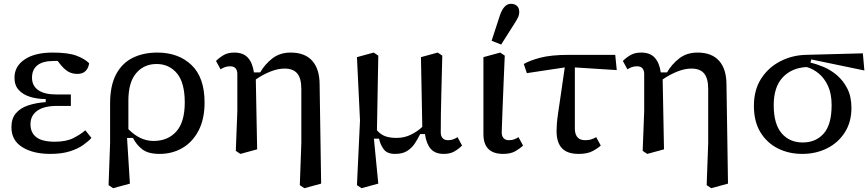

<svg xmlns="http://www.w3.org/2000/svg" viewBox="-20 -796 4558 1008"><path d="M244 12Q154 12 97 -23.5Q40 -59 40 -128Q40 -174 63.5 -201.5Q87 -229 127.5 -242.5Q168 -256 220 -260V-276Q176 -276 138.5 -287.5Q101 -299 78.5 -323.5Q56 -348 56 -388Q56 -448 109.5 -484Q163 -520 256 -520Q337 -520 380.5 -504Q424 -488 448 -464Q445 -440 430 -424Q415 -408 386 -408Q358 -408 336.5 -421Q315 -434 292 -464L283 -476Q279 -476 274 -476Q269 -476 264 -476Q204 -476 176 -453Q148 -430 148 -388Q148 -346 180.5 -323Q213 -300 276 -300H352V-240H280Q211 -240 175.5 -214.5Q140 -189 140 -144Q140 -99 171 -75.5Q202 -52 268 -52Q328 -52 366 -71.5Q404 -91 428 -112L460 -72Q444 -54 416.5 -34.5Q389 -15 346.5 -1.5Q304 12 244 12Z M654 -268V-118Q715 -56 786 -56Q861 -56 905.5 -105.5Q950 -155 950 -258Q950 -362 909 -411Q868 -460 802 -460Q736 -460 695 -412Q654 -364 654 -268ZM550 176 558 -44V-252Q558 -346 589 -405Q620 -464 676 -492Q732 -520 806 -520Q917 -520 985.5 -454.5Q1054 -389 1054 -258Q1054 -171 1022.5 -110.5Q991 -50 937.5 -19Q884 12 818 12Q758 12 727 -12Q696 -36 678 -72H647L662 168L574 192Z M1218 -4 1226 -212V-408Q1226 -426 1217 -437Q1208 -448 1188 -448Q1172 -448 1159.5 -443Q1147 -438 1138 -432L1114 -476Q1132 -494 1154.5 -507Q1177 -520 1210 -520Q1257 -520 1281.5 -493Q1306 -466 1313 -416H1346Q1370 -458 1409.5 -489Q1449 -520 1506 -520Q1581 -520 1619.5 -476.5Q1658 -433 1658 -352L1666 168L1578 192L1554 176L1562 -44V-328Q1562 -385 1540.5 -410.5Q1519 -436 1474 -436Q1439 -436 1400 -420.5Q1361 -405 1323 -379L1330 -12L1242 12Z M2310 12Q2264 12 2241 -15Q2218 -42 2211 -92H2186Q2174 -68 2158.5 -44Q2143 -20 2118.5 -4Q2094 12 2054 12Q2012 12 1994 -13Q1976 -38 1970 -68H1943L1966 168L1878 192L1854 176L1870 -164L1854 -496L1942 -520L1966 -504Q1964 -406 1962.5 -308Q1961 -210 1959 -112Q1978 -90 2002 -81Q2026 -72 2062 -72Q2103 -72 2137.5 -89Q2172 -106 2197 -130L2190 -496L2278 -520L2302 -504Q2300 -403 2297 -302Q2294 -201 2294 -100Q2294 -82 2303.5 -71Q2313 -60 2332 -60Q2349 -60 2361 -65Q2373 -70 2382 -76L2406 -32Q2388 -14 2365.5 -1Q2343 12 2310 12Z M2622 12Q2518 12 2518 -92V-496L2606 -520L2630 -504Q2627 -432 2624 -363.5Q2621 -295 2619 -239Q2617 -183 2615.5 -146Q2614 -109 2614 -100Q2614 -82 2623.5 -71Q2633 -60 2652 -60Q2669 -60 2681 -65Q2693 -70 2702 -76L2726 -32Q2711 -17 2686 -2.5Q2661 12 2622 12ZM2561 -582 2604 -714Q2625 -776 2662 -776Q2682 -776 2694 -765Q2706 -754 2706 -734Q2706 -718 2699.5 -704.5Q2693 -691 2682 -674L2611 -562Z M2746 -412 2730 -460Q2760 -478 2816.5 -493Q2873 -508 2966 -508H3210L3218 -428L2998 -442V-116Q3001 -60 3052 -60Q3072 -60 3086 -65Q3100 -70 3110 -76L3134 -32Q3118 -17 3090.5 -2.5Q3063 12 3018 12Q2958 12 2930 -18Q2902 -48 2902 -108Q2902 -125 2903.5 -146Q2905 -167 2910 -201.5Q2915 -236 2923.5 -293.5Q2932 -351 2945 -442Z M3354 -4 3362 -212V-408Q3362 -426 3353 -437Q3344 -448 3324 -448Q3308 -448 3295.5 -443Q3283 -438 3274 -432L3250 -476Q3268 -494 3290.5 -507Q3313 -520 3346 -520Q3393 -520 3417.5 -493Q3442 -466 3449 -416H3482Q3506 -458 3545.5 -489Q3585 -520 3642 -520Q3717 -520 3755.5 -476.5Q3794 -433 3794 -352L3802 168L3714 192L3690 176L3698 -44V-328Q3698 -385 3676.5 -410.5Q3655 -436 3610 -436Q3575 -436 3536 -420.5Q3497 -405 3459 -379L3466 -12L3378 12Z M4192 12Q4121 12 4063.5 -17Q4006 -46 3972 -102Q3938 -158 3938 -240Q3938 -324 3976 -383Q4014 -442 4076 -474Q4138 -506 4210 -508L4510 -516L4518 -426L4239 -484L4235 -467Q4267 -460 4304 -444.5Q4341 -429 4374 -401Q4407 -373 4428.5 -331Q4450 -289 4450 -229Q4450 -155 4415 -100.5Q4380 -46 4321.5 -17Q4263 12 4192 12ZM4042 -244Q4042 -145 4083.5 -96.5Q4125 -48 4194 -48Q4263 -48 4304.5 -95Q4346 -142 4346 -244Q4346 -304 4327 -345Q4308 -386 4278 -410.5Q4248 -435 4215 -444Q4136 -440 4089 -389.5Q4042 -339 4042 -244Z"/></svg>

Font: Source Serif 4 Caption
Style: Regular
Weight: 400
Designer: Frank Grießhammer
Foundry: Adobe Systems Incorporated
Version: Version 4.004;hotconv 1.0.117;makeotfexe 2.5.65602